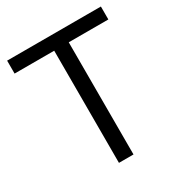

<svg xmlns="http://www.w3.org/2000/svg" viewBox="-169 -832 891 949"><g transform="rotate(-30 276.5 -357.0)"><path d="M317.9 0H234.9V-640.1H8.8V-713.9H543.9V-640.1H317.9Z"/></g></svg>

Font: WebKoruri
Style: Regular
Weight: 400
Foundry: lindwurm / mohemohe
Version: Version 1.00